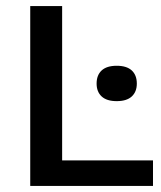

<svg xmlns="http://www.w3.org/2000/svg" viewBox="-20 -615 532 635"><path d="M80 0V-595H185.5V-84.5H486V0ZM366 -280.5Q333 -280.5 316.2 -296Q299.5 -311.5 299.5 -338.5Q299.5 -366.5 316.2 -382Q333 -397.5 366 -397.5Q399 -397.5 415.8 -382Q432.5 -366.5 432.5 -338.5Q432.5 -311.5 415.8 -296Q399 -280.5 366 -280.5Z"/></svg>

Font: Encode Sans SC Condensed Thin Medium
Style: Regular
Weight: 500
Version: Version 3.002